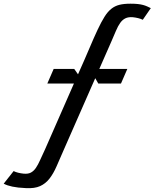

<svg xmlns="http://www.w3.org/2000/svg" viewBox="-88 -778 817 1014"><path d="M666 -673.5Q661.5 -676 655.2 -678.2Q649 -680.5 641.8 -682.2Q634.5 -684 627.2 -685.2Q620 -686.5 614 -687Q590 -689 574.2 -681.2Q558.5 -673.5 546.8 -657Q535 -640.5 524.5 -615.5Q514 -590.5 500 -558.5L436.5 -414H584.5L551 -337H431L415 -365L250 10.5Q228 60.5 211 99.8Q194 139 173.2 165.5Q152.5 192 123.5 205Q94.5 218 49 215.5Q26 214.5 8.5 212.5Q-9 210.5 -23 207.5Q-37 204.5 -48 200.8Q-59 197 -68.5 192L-16 125.5Q-11.5 128 -5.2 130.2Q1 132.5 8 134.2Q15 136 22.5 137.2Q30 138.5 36 139Q60 141.5 75 133.5Q90 125.5 101.5 108.8Q113 92 124 67Q135 42 150 10.5L302.5 -337H162L195.5 -414H304L324 -385.5Q359 -463.5 383.5 -521.5Q408 -579.5 427.5 -621Q447 -662.5 463.8 -689.2Q480.5 -716 499.5 -731.2Q518.5 -746.5 542.5 -752.5Q566.5 -758.5 600.5 -758.5Q623.5 -758.5 639.5 -756.8Q655.5 -755 667.5 -751.8Q679.5 -748.5 689 -744.2Q698.5 -740 708.5 -735Z"/></svg>

Font: B612 Mono
Style: Italic
Weight: 400
Italic angle: -10°
Version: Version 1.005